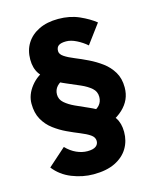

<svg xmlns="http://www.w3.org/2000/svg" viewBox="-116 -771 765 939"><g transform="rotate(-15 266.5 -301.5)"><path d="M241 88Q186 88 132 66.5Q78 45 44 1L134 -79Q158 -54 186 -41.5Q214 -29 241 -29Q270 -29 283.5 -39Q297 -49 297 -66Q297 -85 278 -98Q259 -111 229 -123Q199 -135 166 -150.5Q133 -166 103 -188.5Q73 -211 54.5 -244Q36 -277 36 -324Q36 -369 68 -410Q100 -451 152 -469L231 -403Q199 -393 183.5 -376Q168 -359 168 -335Q168 -310 188 -292.5Q208 -275 238.5 -261Q269 -247 303.5 -232Q338 -217 368.5 -196.5Q399 -176 418.5 -147Q438 -118 438 -74Q438 -28 416 8.5Q394 45 350.5 66.5Q307 88 241 88ZM391 -137 301 -201Q334 -212 349.5 -229Q365 -246 365 -271Q365 -298 345 -315.5Q325 -333 293.5 -347Q262 -361 226 -376Q190 -391 158.5 -411Q127 -431 106.5 -460.5Q86 -490 86 -534Q86 -581 108 -616Q130 -651 171 -671Q212 -691 269 -691Q328 -691 375 -670Q422 -649 453 -624L381 -527Q358 -547 330 -561Q302 -575 278 -575Q252 -575 240 -566.5Q228 -558 228 -539Q228 -523 247.5 -510Q267 -497 298 -484.5Q329 -472 363 -455.5Q397 -439 427.5 -416.5Q458 -394 477.5 -361.5Q497 -329 497 -284Q497 -251 485 -224.5Q473 -198 449.5 -176Q426 -154 391 -137Z"/></g></svg>

Font: Mada ExtraBold
Style: Regular
Weight: 800
Designer: Khaled Hosny
Version: Version 1.5